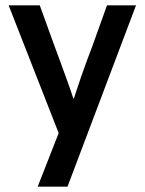

<svg xmlns="http://www.w3.org/2000/svg" viewBox="-20 -494 538 714"><path d="M120.1 200.2 198.2 1 12.2 -474.1H127.9Q145.5 -424.8 183.1 -321.8L205.1 -262.2Q207 -257.3 214.4 -236.6Q221.7 -215.8 225.6 -206.1Q231.9 -189.5 242.2 -159.2Q244.1 -153.8 246.3 -147Q248.5 -140.1 250.2 -135.5Q252 -130.9 252.9 -127.9H254.9Q257.3 -136.7 265.1 -159.2Q267.6 -166 272.7 -181.6Q277.8 -197.3 280.8 -206.1Q288.6 -229 300.8 -262.2L323.2 -321.8Q336.9 -359.4 377.9 -474.1H485.8L231 200.2Z"/></svg>

Font: Post Grotesk Medium
Style: Medium
Weight: 500
Version: Version 1.0